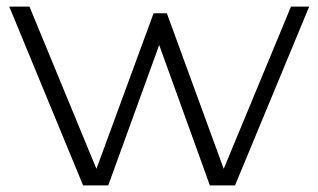

<svg xmlns="http://www.w3.org/2000/svg" viewBox="-20 -560 962 580"><path d="M484 -520H444L271.3 -50L69 -540H8L231 0H307L460.9 -424L614 0H690L914 -540H859L655.8 -50Z"/></svg>

Font: Resamitz
Style: Regular
Weight: 500
Designer: gluk
Foundry: gluk
Version: Version 0.047